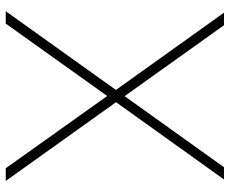

<svg xmlns="http://www.w3.org/2000/svg" viewBox="-84 -696 780 651"><g transform="rotate(90 305.5 -370.0)"><path d="M326 -374 593 0H550L305 -344L59.5 0H17.5L284.5 -373.5L22.5 -740H65L305.5 -403L546.5 -740H588Z"/></g></svg>

Font: Encode Sans Thin
Style: Regular
Weight: 250
Designer: Multiple Designers
Foundry: Impallari Type
Version: Version 2.000